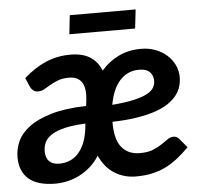

<svg xmlns="http://www.w3.org/2000/svg" viewBox="-50 -739 848 800"><g transform="rotate(-5 373.5 -339.0)"><path d="M2 0ZM554 -520.5C519 -520.5 487.6 -513.8 459.8 -500.2C431.9 -486.8 407.7 -468 387 -444C377.7 -468.3 362.6 -487.4 341.8 -501.2C320.9 -515.1 293 -522 258 -522C221.7 -522 187.7 -515.2 156 -501.8C124.3 -488.2 93.3 -468 63 -441L79.5 -402.5C82.5 -396.5 86.6 -391.4 91.8 -387.2C96.9 -383.1 103.5 -381 111.5 -381C121.2 -381 130.1 -383.4 138.2 -388.2C146.4 -393.1 155.4 -398.3 165.2 -404C175.1 -409.7 186.2 -414.9 198.8 -419.8C211.2 -424.6 226.5 -427 244.5 -427C269.2 -427 287 -418.7 298 -402C309 -385.3 312.3 -359.3 308 -324L305.5 -303.5C247.2 -301.8 198.5 -295.2 159.5 -283.8C120.5 -272.2 89.3 -257.8 66 -240.2C42.7 -222.8 26.2 -203.2 16.5 -181.5C6.8 -159.8 2 -137.8 2 -115.5C2 -75.5 14.4 -44.9 39.2 -23.8C64.1 -2.6 101.2 8 150.5 8C166.8 8 183.6 6.1 200.8 2.2C217.9 -1.6 234.6 -7.6 250.8 -15.8C266.9 -23.9 282.2 -34.3 296.8 -47C311.2 -59.7 324.2 -74.8 335.5 -92.5C350.8 -58.5 371.8 -33.3 398.5 -17C425.2 -0.7 454.7 7.5 487 7.5C510.3 7.5 531.8 5.5 551.5 1.5C571.2 -2.5 589.9 -8.7 607.8 -17C625.6 -25.3 642.9 -36 659.8 -49C676.6 -62 693.8 -77.3 711.5 -95L680 -133C677 -136.3 673.6 -139 669.8 -141C665.9 -143 662 -144 658 -144C648.3 -144 639.4 -141.1 631.2 -135.2C623.1 -129.4 613.8 -123 603.5 -116C593.2 -109 580.8 -102.6 566.5 -96.8C552.2 -90.9 533.8 -88 511.5 -88C479.2 -88 454 -99 436 -121C418 -143 409 -177.5 409 -224.5V-228C449 -229 484.2 -232 514.5 -237C544.8 -242 570.9 -248.4 592.8 -256.2C614.6 -264.1 632.7 -273.1 647 -283.2C661.3 -293.4 672.8 -304.2 681.2 -315.8C689.8 -327.2 695.8 -339.2 699.2 -351.8C702.8 -364.2 704.5 -376.7 704.5 -389C704.5 -407 700.7 -424 693 -440C685.3 -456 674.8 -470 661.2 -482C647.8 -494 631.8 -503.4 613.5 -510.2C595.2 -517.1 575.3 -520.5 554 -520.5ZM296 -230.5 293.5 -207.5C290.5 -184.2 285.3 -164.1 278 -147.2C270.7 -130.4 261.8 -116.5 251.2 -105.5C240.8 -94.5 228.8 -86.4 215.5 -81.2C202.2 -76.1 188.2 -73.5 173.5 -73.5C155.5 -73.5 141.6 -78.2 131.8 -87.8C121.9 -97.2 117 -111.5 117 -130.5C117 -143.8 119.8 -156.2 125.2 -167.8C130.8 -179.2 140.3 -189.4 154 -198.2C167.7 -207.1 186 -214.2 209 -219.8C232 -225.2 261 -228.8 296 -230.5ZM538.5 -434.5C558.5 -434.5 573.2 -429.7 582.8 -420C592.2 -410.3 597 -398 597 -383C597 -373.3 594.5 -364 589.5 -355C584.5 -346 575.2 -337.8 561.8 -330.5C548.2 -323.2 529.7 -316.8 506 -311.2C482.3 -305.8 451.8 -301.5 414.5 -298.5C418.2 -319.2 423.4 -337.8 430.2 -354.5C437.1 -371.2 445.7 -385.4 456 -397.2C466.3 -409.1 478.3 -418.2 492 -424.8C505.7 -431.2 521.2 -434.5 538.5 -434.5ZM270.5 -686 262 -607H537L546 -686Z"/></g></svg>

Font: Lato
Style: Bold Italic
Weight: 700
Italic angle: -7°
Designer: Lukasz Dziedzic
Foundry: tyPoland Lukasz Dziedzic
Version: Version 2.007; 2014-02-27